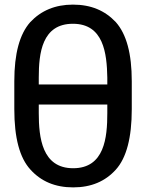

<svg xmlns="http://www.w3.org/2000/svg" viewBox="-20 -797 635 832"><path d="M297 15C375 15 436 -11 482 -62C528 -113 551 -200 551 -324V-445C551 -565 528 -649 482 -701C435 -751 375 -777 296 -777C219 -777 158 -751 111 -701C65 -649 42 -565 42 -445V-324C42 -200 65 -113 112 -62C158 -11 219 15 297 15ZM297 -68C162 -68 148 -201 148 -307V-344H445V-307C445 -201 433 -68 297 -68ZM148 -431V-461C148 -567 162 -694 296 -694C429 -694 443 -566 445 -461V-431Z"/></svg>

Font: Cheyenne Sans Medium
Style: Regular
Weight: 500
Designer: The Public Sans project authors (U.S. Web Design System), Libre Franklin designed by Pablo Impallari and Rodrigo Fuenzal
Foundry: The Cheyenne Sans Project Authors
Version: Version 2.007